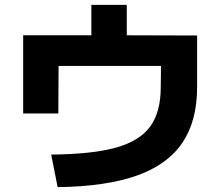

<svg xmlns="http://www.w3.org/2000/svg" viewBox="-20 -768 904 789"><path d="M640.6 -410.2 641.6 -497.1H220.7L219.7 -301.8H75.2V-623H355.5V-748H501V-623L790 -622.1V-410.2Q790 -270.5 729 -180.7Q668 -90.8 541.5 -46.1Q415 -1.5 216.8 1L190.4 -132.8Q359.4 -134.3 456.5 -161.4Q553.7 -188.5 597.2 -248Q640.6 -307.6 640.6 -410.2Z"/></svg>

Font: Pretendard GOV ExtraBold
Style: Regular
Weight: 800
Designer: Base glyphs from Inter by Rasmus Andersson; Hangeul glyphs from Noto Sans CJK(Source Han Sans) by Jang Soo-young and Kan
Foundry: Kil Hyung-jin
Version: Version 1.309